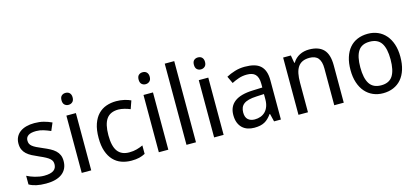

<svg xmlns="http://www.w3.org/2000/svg" viewBox="-62 -1243 3770 1736"><g transform="rotate(-15 1823.0 -375.0)"><path d="M405.8 -147Q405.8 -107.9 391.6 -78.6Q377.4 -49.3 350.8 -29.5Q324.2 -9.8 286.6 0Q249 9.8 202.1 9.8Q148.9 9.8 110.8 1.2Q72.8 -7.3 43.9 -23.9V-105Q59.1 -97.2 77.6 -89.6Q96.2 -82 116.7 -76.2Q137.2 -70.3 158.9 -66.7Q180.7 -63 202.1 -63Q233.9 -63 256.1 -68.4Q278.3 -73.7 292.2 -83.7Q306.2 -93.8 312.5 -108.2Q318.8 -122.6 318.8 -140.1Q318.8 -155.3 314 -167.5Q309.1 -179.7 296.1 -191.7Q283.2 -203.6 260.7 -215.8Q238.3 -228 203.1 -243.2Q168 -258.3 139.9 -272.9Q111.8 -287.6 92.3 -305.7Q72.8 -323.7 62.3 -347.4Q51.8 -371.1 51.8 -403.8Q51.8 -438 65.2 -464.6Q78.6 -491.2 103 -509.3Q127.4 -527.3 161.6 -536.6Q195.8 -545.9 237.8 -545.9Q285.2 -545.9 324.5 -535.6Q363.8 -525.4 398.9 -508.8L368.2 -437Q336.4 -451.2 303 -461.7Q269.5 -472.2 234.9 -472.2Q185.1 -472.2 161.1 -455.8Q137.2 -439.5 137.2 -409.2Q137.2 -392.1 142.8 -379.4Q148.4 -366.7 162.1 -355.5Q175.8 -344.2 198.7 -332.8Q221.7 -321.3 255.9 -307.1Q291 -292.5 318.6 -277.8Q346.2 -263.2 365.7 -244.9Q385.3 -226.6 395.5 -203.1Q405.8 -179.7 405.8 -147Z M625 0H536.1V-536.1H625ZM529.3 -681.2Q529.3 -710.4 544.2 -723.6Q559.1 -736.8 581.1 -736.8Q591.8 -736.8 601.3 -733.6Q610.8 -730.5 617.9 -723.6Q625 -716.8 629.2 -706.3Q633.3 -695.8 633.3 -681.2Q633.3 -652.8 617.9 -638.9Q602.5 -625 581.1 -625Q559.1 -625 544.2 -638.7Q529.3 -652.3 529.3 -681.2Z M1000 9.8Q950.7 9.8 907.7 -5.6Q864.7 -21 833 -54.4Q801.3 -87.9 783.2 -139.9Q765.1 -191.9 765.1 -265.1Q765.1 -341.8 783.7 -395.3Q802.2 -448.7 834.7 -482.2Q867.2 -515.6 910.6 -530.8Q954.1 -545.9 1003.9 -545.9Q1042 -545.9 1078.4 -537.6Q1114.7 -529.3 1139.2 -517.1L1112.8 -441.9Q1101.6 -446.8 1087.9 -451.4Q1074.2 -456.1 1059.6 -459.7Q1044.9 -463.4 1030.8 -465.6Q1016.6 -467.8 1003.9 -467.8Q927.2 -467.8 892.1 -418.7Q856.9 -369.6 856.9 -266.1Q856.9 -163.1 892.3 -115.5Q927.7 -67.9 1000 -67.9Q1039.6 -67.9 1071.5 -76.9Q1103.5 -85.9 1129.9 -98.1V-19Q1103.5 -4.9 1073.5 2.4Q1043.5 9.8 1000 9.8Z M1346.7 0H1257.8V-536.1H1346.7ZM1251 -681.2Q1251 -710.4 1265.9 -723.6Q1280.8 -736.8 1302.7 -736.8Q1313.5 -736.8 1323 -733.6Q1332.5 -730.5 1339.6 -723.6Q1346.7 -716.8 1350.8 -706.3Q1355 -695.8 1355 -681.2Q1355 -652.8 1339.6 -638.9Q1324.2 -625 1302.7 -625Q1280.8 -625 1265.9 -638.7Q1251 -652.3 1251 -681.2Z M1605.5 0H1516.6V-759.8H1605.5Z M1864.3 0H1775.4V-536.1H1864.3ZM1768.6 -681.2Q1768.6 -710.4 1783.4 -723.6Q1798.3 -736.8 1820.3 -736.8Q1831.1 -736.8 1840.6 -733.6Q1850.1 -730.5 1857.2 -723.6Q1864.3 -716.8 1868.4 -706.3Q1872.6 -695.8 1872.6 -681.2Q1872.6 -652.8 1857.2 -638.9Q1841.8 -625 1820.3 -625Q1798.3 -625 1783.4 -638.7Q1768.6 -652.3 1768.6 -681.2Z M2336.4 0 2318.4 -74.2H2314.5Q2298.3 -52.2 2282.2 -36.4Q2266.1 -20.5 2247.1 -10.3Q2228 0 2204.6 4.9Q2181.2 9.8 2150.4 9.8Q2116.7 9.8 2088.4 0.2Q2060.1 -9.3 2039.3 -29.1Q2018.6 -48.8 2006.8 -78.9Q1995.1 -108.9 1995.1 -149.9Q1995.1 -230 2051.5 -272.9Q2107.9 -315.9 2223.1 -319.8L2313 -323.2V-356.9Q2313 -389.6 2305.9 -411.6Q2298.8 -433.6 2285.4 -447Q2272 -460.4 2252.2 -466.3Q2232.4 -472.2 2207 -472.2Q2166.5 -472.2 2131.6 -460.4Q2096.7 -448.7 2064.5 -432.1L2033.2 -499Q2069.3 -518.6 2113.8 -532.2Q2158.2 -545.9 2207 -545.9Q2256.8 -545.9 2293.2 -535.9Q2329.6 -525.9 2353.3 -504.2Q2377 -482.4 2388.7 -448.7Q2400.4 -415 2400.4 -367.2V0ZM2173.3 -62Q2203.1 -62 2228.5 -71.3Q2253.9 -80.6 2272.5 -99.4Q2291 -118.2 2301.5 -146.7Q2312 -175.3 2312 -213.9V-262.2L2242.2 -258.8Q2198.2 -256.8 2168.5 -249Q2138.7 -241.2 2120.8 -227.3Q2103 -213.4 2095.2 -193.6Q2087.4 -173.8 2087.4 -148.9Q2087.4 -104 2111.1 -83Q2134.8 -62 2173.3 -62Z M2899.9 0V-345.2Q2899.9 -408.7 2874.3 -440.4Q2848.6 -472.2 2793.9 -472.2Q2754.4 -472.2 2727.5 -459.5Q2700.7 -446.8 2684.3 -421.9Q2668 -397 2660.9 -360.8Q2653.8 -324.7 2653.8 -277.8V0H2564.9V-536.1H2637.2L2649.9 -463.9H2654.8Q2667 -484.9 2683.8 -500.2Q2700.7 -515.6 2720.7 -525.9Q2740.7 -536.1 2763.2 -541Q2785.6 -545.9 2809.1 -545.9Q2898.4 -545.9 2943.6 -499.3Q2988.8 -452.6 2988.8 -350.1V0Z M3590.8 -269Q3590.8 -202.1 3574.5 -150.1Q3558.1 -98.1 3527.6 -62.7Q3497.1 -27.3 3453.6 -8.8Q3410.2 9.8 3356 9.8Q3305.7 9.8 3263.2 -8.8Q3220.7 -27.3 3189.7 -62.7Q3158.7 -98.1 3141.4 -150.1Q3124 -202.1 3124 -269Q3124 -335.4 3140.4 -387Q3156.7 -438.5 3187 -473.9Q3217.3 -509.3 3261 -527.6Q3304.7 -545.9 3358.9 -545.9Q3409.2 -545.9 3451.7 -527.6Q3494.1 -509.3 3525.1 -473.9Q3556.2 -438.5 3573.5 -387Q3590.8 -335.4 3590.8 -269ZM3215.8 -269Q3215.8 -167 3249.3 -115.5Q3282.7 -64 3357.9 -64Q3433.1 -64 3466.1 -115.5Q3499 -167 3499 -269Q3499 -371.1 3465.6 -421.6Q3432.1 -472.2 3356.9 -472.2Q3281.7 -472.2 3248.8 -421.6Q3215.8 -371.1 3215.8 -269Z"/></g></svg>

Font: Genotype
Style: Regular
Weight: 400
Foundry: Ascender Corporation
Version: Version 1.00